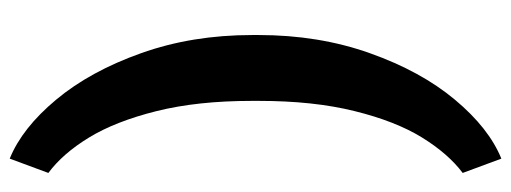

<svg xmlns="http://www.w3.org/2000/svg" viewBox="-346 -480 1046 393"><g transform="rotate(-90 176.5 -283.0)"><path d="M48.8 220.7 19.5 141.6Q59.1 111.8 92.3 57.9Q125.5 3.9 146.2 -80.1Q167 -164.1 167 -275.4V-290Q167 -401.4 146 -485.4Q125 -569.3 92 -623.3Q59.1 -677.2 19.5 -706.5L48.8 -785.6Q111.3 -760.3 169.4 -690.7Q227.5 -621.1 264.6 -516.8Q301.8 -412.6 301.8 -289.1V-276.4Q301.8 -152.8 264.6 -48.3Q227.5 56.2 169.4 125.7Q111.3 195.3 48.8 220.7Z"/></g></svg>

Font: Heebo ExtraBold
Style: Regular
Weight: 800
Designer: Oded Ezer
Foundry: Meir Sadan
Version: Version 2.001; ttfautohint (v1.5.14-ce02) -l 8 -r 50 -G 200 